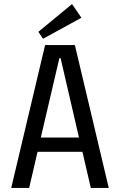

<svg xmlns="http://www.w3.org/2000/svg" viewBox="-20 -921 588 941"><path d="M35 0 201 -700H347L513 0H425L384 -177H164L123 0ZM277 -636H271L180 -247H367ZM168 -765 333 -901 379 -834 191 -731Z"/></svg>

Font: Strait
Style: Regular
Weight: 400
Designer: Eduardo Rodriguez Tunni
Foundry: Eduardo Rodriguez Tunni
Version: Version 1.002; ttfautohint (v1.8.4.7-5d5b);gftools[0.9.23]